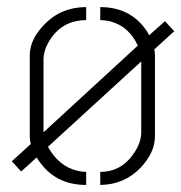

<svg xmlns="http://www.w3.org/2000/svg" viewBox="-20 -524 515 545"><path d="M13.7 -66.4 67.4 -115.2Q64.5 -127 64.5 -137.7V-367.2Q64.5 -412.1 105.5 -454.1Q153.3 -503.9 224.6 -503.9V-466.8Q156.2 -466.8 120.1 -408.2Q103.5 -380.9 103.5 -354.5V-148.4L371.1 -394.5Q346.7 -448.2 294.9 -462.9Q279.3 -466.8 264.6 -466.8V-503.9Q351.6 -503.9 397.5 -434.6Q400.4 -428.7 403.3 -423.8L448.2 -463.9L474.6 -435.5L418 -383.8Q419.9 -372.1 419.9 -367.2V-137.7Q419.9 -91.8 379.9 -48.8Q334 0 264.6 1V-36.1Q327.1 -36.1 363.3 -93.8Q380.9 -122.1 380.9 -148.4V-349.6L116.2 -107.4Q146.5 -51.8 200.2 -39.1Q212.9 -36.1 224.6 -36.1V1Q136.7 1 89.8 -68.4Q86.9 -73.2 84 -77.1L40 -37.1Z"/></svg>

Font: Post No Bills Colombo
Style: Light
Weight: 400
Designer: Kosala Senevirathne, Siva Puranthara, Lasantha Premarathna, Tharique Azeez
Foundry: Mooniak
Version: Version 1.220 ; ttfautohint (v1.5)